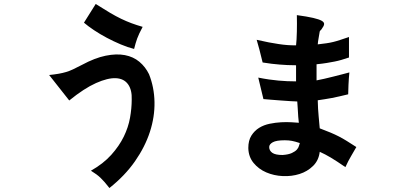

<svg xmlns="http://www.w3.org/2000/svg" viewBox="-20 -803 2040 965"><path d="M402 -689 461 -783Q502 -757 532.5 -739Q563 -721 589 -708.5Q615 -696 640.5 -686.5Q666 -677 697 -668Q687 -649 680.5 -635.5Q674 -622 669.5 -609.5Q665 -597 661.5 -585Q658 -573 654 -557Q622 -565 586.5 -580Q551 -595 517 -613Q483 -631 453 -651Q423 -671 402 -689ZM328 -298 227 -426Q256 -429 275.5 -432.5Q295 -436 312 -441Q329 -446 347 -454.5Q365 -463 392 -477Q457 -512 511 -523Q565 -534 607.5 -526Q650 -518 680.5 -492.5Q711 -467 729 -430Q755 -365 756.5 -290.5Q758 -216 733.5 -140.5Q709 -65 658.5 7.5Q608 80 530 142Q516 124 505.5 112Q495 100 485 90.5Q475 81 464 73Q453 65 437 55Q499 20 539 -24.5Q579 -69 602 -116Q625 -163 633.5 -211Q642 -259 642 -302Q644 -351 623.5 -379.5Q603 -408 562.5 -410Q522 -412 462.5 -385.5Q403 -359 328 -298Z M1736 -439Q1733 -410 1731.5 -376.5Q1730 -343 1730 -329Q1705 -323 1685.5 -318.5Q1666 -314 1648 -310.5Q1630 -307 1613 -304.5Q1596 -302 1577 -299Q1578 -254 1581.5 -219Q1585 -184 1587 -158Q1619 -146 1641.5 -136.5Q1664 -127 1683.5 -117Q1703 -107 1723 -94.5Q1743 -82 1771 -64Q1760 -44 1745.5 -20Q1731 4 1716 37Q1671 6 1642.5 -11Q1614 -28 1587 -40Q1582 3 1553.5 31Q1525 59 1485.5 71.5Q1446 84 1401.5 82Q1357 80 1318.5 63.5Q1280 47 1254.5 16Q1229 -15 1228 -59Q1228 -97 1243.5 -121.5Q1259 -146 1282.5 -160.5Q1306 -175 1335.5 -181Q1365 -187 1393 -188.5Q1421 -190 1445 -188.5Q1469 -187 1482 -186Q1480 -203 1479 -215.5Q1478 -228 1477.5 -240Q1477 -252 1476 -264.5Q1475 -277 1474 -293Q1465 -293 1441.5 -294.5Q1418 -296 1391 -298Q1364 -300 1339.5 -302Q1315 -304 1304 -305L1278 -413Q1308 -407 1332.5 -403.5Q1357 -400 1379.5 -398Q1402 -396 1423.5 -395Q1445 -394 1468 -394V-475Q1444 -475 1424.5 -476Q1405 -477 1385.5 -478.5Q1366 -480 1345.5 -482.5Q1325 -485 1300 -489Q1291 -527 1283.5 -555Q1276 -583 1270 -603Q1304 -595 1331 -590Q1358 -585 1381 -581.5Q1404 -578 1424.5 -576.5Q1445 -575 1468 -575Q1471 -601 1472 -643.5Q1473 -686 1472 -727Q1524 -720 1554 -713Q1584 -706 1597 -698.5Q1610 -691 1609 -681.5Q1608 -672 1598 -659Q1596 -655 1592.5 -652Q1589 -649 1587 -645Q1585 -631 1581.5 -612.5Q1578 -594 1577 -580Q1603 -583 1620.5 -585.5Q1638 -588 1654.5 -592Q1671 -596 1689 -602Q1707 -608 1734 -617V-514Q1713 -507 1696 -502Q1679 -497 1661 -493.5Q1643 -490 1622 -486.5Q1601 -483 1571 -480V-399Q1587 -402 1609.5 -407Q1632 -412 1655 -418Q1678 -424 1700 -429.5Q1722 -435 1736 -439ZM1487 -84Q1463 -92 1447 -95Q1431 -98 1411 -98Q1369 -98 1351 -88Q1333 -78 1333 -64Q1333 -46 1348.5 -35Q1364 -24 1400 -24Q1430 -26 1447 -34Q1464 -42 1472 -51Q1480 -60 1482.5 -69.5Q1485 -79 1487 -84Z"/></svg>

Font: D2Coding
Style: Bold
Weight: 700
Monospace: yes
Designer: Yong-Rak Park; Jeong-Hwan Yoon; Sang-Min Lee;
Foundry: NHN Corporation
Version: Version 1.3.2; Build 20180524